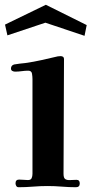

<svg xmlns="http://www.w3.org/2000/svg" viewBox="-20 -780 384 804"><path d="M314 -12Q314 4 298 4Q269 4 239 1.5Q209 -1 179 -1Q149 -1 118.5 1.5Q88 4 58 4Q51 4 48 -1.5Q45 -7 45 -12Q45 -28 60 -28Q70 -28 79 -27Q88 -26 97 -26Q109 -26 112.5 -34Q116 -42 116 -52V-449Q116 -459 114 -471.5Q112 -484 98 -484Q85 -484 71 -482Q57 -480 43 -480Q37 -480 31.5 -483Q26 -486 26 -493Q26 -506 39 -510Q50 -512 62.5 -513.5Q75 -515 86 -516Q121 -521 154.5 -528.5Q188 -536 222 -544Q225 -544 228 -544.5Q231 -545 233 -545Q248 -545 248 -533Q248 -413 247 -292.5Q246 -172 246 -52Q246 -34 254 -29.5Q262 -25 274.5 -26Q287 -27 300 -27Q314 -27 314 -12ZM343 -675 334 -630 170 -685 11 -632 1 -677 172 -760Z"/></svg>

Font: Kaisei Tokumin
Style: Bold
Weight: 700
Designer: Font-Kai, 金井和夫
Foundry: KAZUO KANAI
Version: Version 5.003